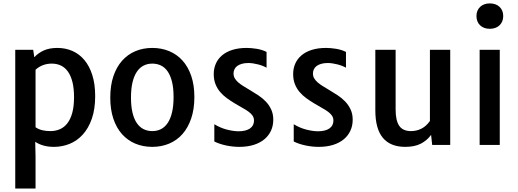

<svg xmlns="http://www.w3.org/2000/svg" viewBox="-20 -844 3019 1118"><path d="M187 68.8V253.9H68.8V-554.2H173.3L179.7 -510.7Q202.1 -535.2 234.6 -550Q267.1 -564.9 314 -564.9Q361.8 -564.9 402.1 -547.1Q442.4 -529.3 471.7 -494.1Q501 -459 517.6 -406.5Q534.2 -354 534.2 -284.7Q534.2 -208 514.6 -152.3Q495.1 -96.7 461.9 -60.3Q428.7 -23.9 385.3 -6.3Q341.8 11.2 294.4 11.2Q260.7 11.2 233.9 3.7Q207 -3.9 185.1 -18.1ZM187 -103Q206.1 -90.3 227.5 -85.4Q249 -80.6 273.4 -80.6Q303.2 -80.6 328.6 -91.6Q354 -102.5 372.3 -126.2Q390.6 -149.9 400.9 -187.5Q411.1 -225.1 411.1 -278.3Q411.1 -329.1 401.9 -366Q392.6 -402.8 375.7 -426.8Q358.9 -450.7 335 -462.2Q311 -473.6 281.2 -473.6Q226.6 -473.6 187 -438Z M622.1 -275.9Q622.1 -345.7 640.1 -399.7Q658.2 -453.6 690.7 -490.2Q723.1 -526.9 768.1 -545.9Q813 -564.9 866.7 -564.9Q919.9 -564.9 964.8 -546.4Q1009.8 -527.8 1042.5 -491.7Q1075.2 -455.6 1093.5 -402.1Q1111.8 -348.6 1111.8 -278.8Q1111.8 -209 1093.5 -154.8Q1075.2 -100.6 1042.7 -63.7Q1010.3 -26.9 965.1 -7.8Q919.9 11.2 866.7 11.2Q813 11.2 768.1 -7.6Q723.1 -26.4 690.7 -62.7Q658.2 -99.1 640.1 -152.6Q622.1 -206.1 622.1 -275.9ZM866.7 -80.6Q894.5 -80.6 917.2 -92Q939.9 -103.5 956.3 -127.7Q972.7 -151.9 981.7 -189.5Q990.7 -227.1 990.7 -278.8Q990.7 -330.6 981.7 -367.4Q972.7 -404.3 956.3 -428Q939.9 -451.7 917.2 -462.6Q894.5 -473.6 866.7 -473.6Q839.4 -473.6 816.4 -462.2Q793.5 -450.7 777.1 -426.5Q760.7 -402.3 751.7 -365Q742.7 -327.6 742.7 -275.9Q742.7 -224.1 751.7 -187.3Q760.7 -150.4 777.1 -126.7Q793.5 -103 816.4 -91.8Q839.4 -80.6 866.7 -80.6Z M1228 -120.6Q1264.2 -98.6 1302.2 -89.1Q1340.3 -79.6 1369.1 -79.6Q1412.1 -79.6 1435.5 -95.9Q1459 -112.3 1459 -141.6Q1459 -158.2 1450.9 -170.2Q1442.9 -182.1 1428.2 -193.1Q1413.6 -204.1 1392.8 -215.3Q1372.1 -226.6 1346.7 -242.2Q1323.2 -256.3 1301.3 -272.2Q1279.3 -288.1 1262.2 -308.1Q1245.1 -328.1 1234.9 -353.8Q1224.6 -379.4 1224.6 -413.1Q1224.6 -446.3 1237.1 -474.1Q1249.5 -502 1273.7 -522.2Q1297.9 -542.5 1333.7 -553.7Q1369.6 -564.9 1416 -564.9Q1428.2 -564.9 1443.6 -563.7Q1459 -562.5 1474.9 -559.8Q1490.7 -557.1 1505.6 -552.5Q1520.5 -547.9 1532.2 -541.5V-449.7Q1522.9 -455.1 1510 -460.2Q1497.1 -465.3 1482.7 -469Q1468.3 -472.7 1453.6 -474.9Q1439 -477.1 1426.3 -477.1Q1403.8 -477.1 1387.5 -472.2Q1371.1 -467.3 1360.6 -459.2Q1350.1 -451.2 1345 -439.9Q1339.8 -428.7 1339.8 -416.5Q1339.8 -400.9 1346.9 -388.4Q1354 -376 1366.7 -364.7Q1379.4 -353.5 1397.2 -342.5Q1415 -331.5 1437 -318.4Q1460 -304.7 1483.9 -289.1Q1507.8 -273.4 1527.1 -253.4Q1546.4 -233.4 1558.8 -207.3Q1571.3 -181.2 1571.3 -147Q1571.3 -111.8 1557.9 -82.8Q1544.4 -53.7 1519 -32.7Q1493.7 -11.7 1456.8 -0.2Q1419.9 11.2 1373.5 11.2Q1336.9 11.2 1298.6 3.4Q1260.3 -4.4 1228 -20Z M1690.4 -120.6Q1726.6 -98.6 1764.6 -89.1Q1802.7 -79.6 1831.5 -79.6Q1874.5 -79.6 1897.9 -95.9Q1921.4 -112.3 1921.4 -141.6Q1921.4 -158.2 1913.3 -170.2Q1905.3 -182.1 1890.6 -193.1Q1876 -204.1 1855.2 -215.3Q1834.5 -226.6 1809.1 -242.2Q1785.6 -256.3 1763.7 -272.2Q1741.7 -288.1 1724.6 -308.1Q1707.5 -328.1 1697.3 -353.8Q1687 -379.4 1687 -413.1Q1687 -446.3 1699.5 -474.1Q1711.9 -502 1736.1 -522.2Q1760.3 -542.5 1796.1 -553.7Q1832 -564.9 1878.4 -564.9Q1890.6 -564.9 1906 -563.7Q1921.4 -562.5 1937.3 -559.8Q1953.1 -557.1 1968 -552.5Q1982.9 -547.9 1994.6 -541.5V-449.7Q1985.4 -455.1 1972.4 -460.2Q1959.5 -465.3 1945.1 -469Q1930.7 -472.7 1916 -474.9Q1901.4 -477.1 1888.7 -477.1Q1866.2 -477.1 1849.9 -472.2Q1833.5 -467.3 1823 -459.2Q1812.5 -451.2 1807.4 -439.9Q1802.2 -428.7 1802.2 -416.5Q1802.2 -400.9 1809.3 -388.4Q1816.4 -376 1829.1 -364.7Q1841.8 -353.5 1859.6 -342.5Q1877.4 -331.5 1899.4 -318.4Q1922.4 -304.7 1946.3 -289.1Q1970.2 -273.4 1989.5 -253.4Q2008.8 -233.4 2021.2 -207.3Q2033.7 -181.2 2033.7 -147Q2033.7 -111.8 2020.3 -82.8Q2006.8 -53.7 1981.4 -32.7Q1956.1 -11.7 1919.2 -0.2Q1882.3 11.2 1835.9 11.2Q1799.3 11.2 1761 3.4Q1722.7 -4.4 1690.4 -20Z M2165.5 -554.2H2283.7V-205.6Q2283.7 -142.1 2304.7 -111.3Q2325.7 -80.6 2373.5 -80.6Q2405.8 -80.6 2434.1 -95Q2462.4 -109.4 2483.4 -139.6V-554.2H2601.6V0H2496.6L2490.2 -58.6Q2467.3 -26.9 2431.2 -7.8Q2395 11.2 2339.8 11.2Q2253.4 11.2 2209.5 -41.3Q2165.5 -93.8 2165.5 -201.7Z M2831.5 -676.3Q2814 -676.3 2799.8 -681.6Q2785.6 -687 2775.4 -696.8Q2765.1 -706.5 2759.8 -720.2Q2754.4 -733.9 2754.4 -750.5Q2754.4 -767.1 2759.8 -780.5Q2765.1 -793.9 2775.4 -803.7Q2785.6 -813.5 2799.8 -818.8Q2814 -824.2 2831.5 -824.2Q2867.7 -824.2 2888.9 -804Q2910.2 -783.7 2910.2 -750.5Q2910.2 -717.3 2888.9 -696.8Q2867.7 -676.3 2831.5 -676.3ZM2772.9 -554.2H2890.1V0H2772.9Z"/></svg>

Font: Tauri
Style: Regular
Weight: 400
Designer: Yvonne Schüttler
Foundry: Yvonne Schüttler
Version: Version 1.003; ttfautohint (v0.93.8-669f) -l 13 -r 13 -G 200